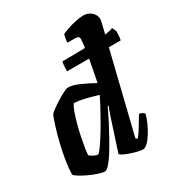

<svg xmlns="http://www.w3.org/2000/svg" viewBox="-187 -926 982 1052"><g transform="rotate(-30 304.5 -400.0)"><path d="M171 0Q155 0 128.5 -9Q102 -18 74.5 -31Q47 -44 27.5 -56.5Q8 -69 6 -75Q6 -112 13 -156Q20 -200 30 -243.5Q40 -287 51 -324.5Q62 -362 70.5 -386Q79 -410 82 -414Q87 -421 106 -435Q125 -449 149 -464Q173 -479 194 -489.5Q215 -500 224 -500Q252 -500 294 -481.5Q336 -463 377 -440Q380 -453 388 -493.5Q396 -534 404 -579H265Q265 -606 266.5 -620Q268 -634 270 -639Q311 -639 347 -639.5Q383 -640 414 -641Q416 -658 417.5 -671.5Q419 -685 419 -694Q419 -705 413 -709.5Q407 -714 390 -714H345Q345 -728 348 -742Q351 -756 353 -764Q367 -771 392.5 -779.5Q418 -788 446 -794Q474 -800 493 -800Q525 -800 545.5 -780.5Q566 -761 566 -735Q566 -732 561.5 -712Q557 -692 551 -668L546 -649Q581 -654 597 -661L609 -634Q609 -601 604 -579H529L405 -73L415 -66Q425 -76 438.5 -96.5Q452 -117 465.5 -140.5Q479 -164 489 -180Q498 -180 508.5 -174Q519 -168 521 -163Q516 -142 504 -114.5Q492 -87 476 -60.5Q460 -34 443 -17Q426 0 411 0Q400 0 379.5 -5Q359 -10 337 -17.5Q315 -25 299.5 -33Q284 -41 282 -46L343 -233Q351 -257 357.5 -276Q364 -295 368 -301L363 -304Q347 -270 326 -229Q305 -188 282.5 -147.5Q260 -107 239 -73.5Q218 -40 200 -20Q182 0 171 0ZM183 -99Q189 -99 205 -120.5Q221 -142 242.5 -176Q264 -210 286 -248.5Q308 -287 326.5 -321.5Q345 -356 355 -378Q308 -392 274.5 -400Q241 -408 210 -410Q200 -398 189.5 -369.5Q179 -341 169 -304Q159 -267 151.5 -230Q144 -193 139.5 -164Q135 -135 135 -123Q144 -114 159.5 -106.5Q175 -99 183 -99Z"/></g></svg>

Font: Texturina 72pt 72pt Black
Style: Italic
Weight: 900
Italic angle: -11°
Designer: Guillermo Torres Carreño
Foundry: Omnibus-Type
Version: Version 1.002; ttfautohint (v1.8.3)